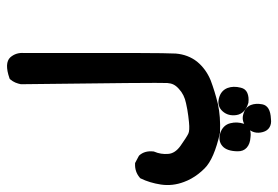

<svg xmlns="http://www.w3.org/2000/svg" viewBox="-142 -306 784 541"><g transform="rotate(-90 249.5 -35.0)"><path d="M185.5 336.9Q171.9 338.9 161.9 333Q151.9 327.1 148.4 314Q141.6 289.1 159.2 271Q167.5 262.2 177.5 259Q187.5 255.9 197.8 258.8Q218.3 264.2 224.6 280.3Q230 293.9 226.6 312.5Q222.2 335.4 185.5 336.9ZM133.8 279.3Q115.2 278.3 104.5 268.8Q93.8 259.3 94.2 242.7Q94.7 212.4 108.9 200.2Q123.5 187.5 146 194.3Q156.7 197.8 163.8 205.1Q170.9 212.4 173.3 222.7Q175.8 232.4 175.3 241.7Q174.8 251 171.9 260.3Q168 272 157.7 276.6Q147.5 281.2 133.8 279.3ZM229.5 272.9Q215.8 269 207 260.5Q198.2 252 196.3 239.7Q192.9 216.8 206.5 201.2Q221.2 184.6 243.7 190.4Q265.1 195.8 272.5 214.4Q278.8 231 273.4 252Q270.5 265.1 258.8 270.3Q247.1 275.4 231 273.4H230.5ZM146.5 193.4Q72.3 176.8 45.9 149.9Q37.1 141.1 30 131.8Q22.9 122.6 17.3 112.5Q11.7 102.5 7.8 91.8Q-4.4 59.6 0.5 26.9Q5.4 -4.9 17.6 -29.8L18.6 -31.7L20 -32.7Q36.6 -46.9 59.1 -45.9H61L63 -44.9L79.6 -36.1L81.1 -35.2L82.5 -34.2Q96.2 -19 93.8 4.9V6.3L93.3 7.8Q85 26.9 86.9 47.9Q88.4 66.9 109.4 82Q121.1 90.3 129.9 95.9Q138.7 101.6 143.6 104Q152.3 108.4 176.3 106Q185.1 105 193.8 104Q202.6 103 211.7 101.3Q220.7 99.6 229.5 97.7Q253.9 92.8 270 77.6Q273.9 74.2 277.1 70.3Q280.3 66.4 282.2 62.5Q284.2 58.6 285.2 54.2Q286.1 49.8 286.6 44.9Q288.1 22 283.2 -366.2V-366.7V-367.7Q284.7 -375.5 287.8 -383.1Q291 -390.6 296.4 -397L297.9 -398.9L300.3 -399.9Q342.8 -414.6 358.9 -397.5Q373 -381.3 371.1 -358.9Q372.1 36.1 369.6 68.8Q366.7 103.5 346.7 128.9Q326.2 153.8 294.4 167Q278.8 172.9 262.2 178Q245.6 183.1 227.5 187.5Q191.4 195.3 147.9 193.4H147Z"/></g></svg>

Font: NaikaiFont
Style: Bold
Weight: 700
Version: Version 1.89